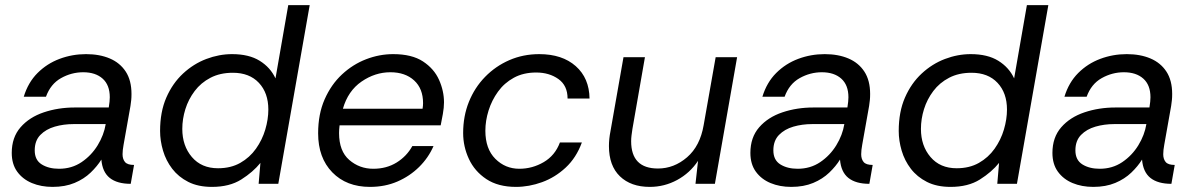

<svg xmlns="http://www.w3.org/2000/svg" viewBox="-20 -720 4679 752"><path d="M186 12Q141 12 105 -3Q69 -18 47.5 -47.5Q26 -77 26 -121Q26 -182 60.5 -221.5Q95 -261 151.5 -280Q208 -299 273 -299H406Q408 -312 409 -321.5Q410 -331 410 -339Q410 -387 382 -412Q354 -437 306 -437Q260 -437 219 -414Q178 -391 160 -341H73Q90 -397 127 -434Q164 -471 213.5 -489.5Q263 -508 317 -508Q370 -508 410 -491Q450 -474 472.5 -439.5Q495 -405 495 -352Q495 -338 494 -328.5Q493 -319 491 -305L464 -153Q462 -142 461 -133Q460 -124 460 -116Q460 -97 469.5 -85.5Q479 -74 505 -74L492 0Q439 0 410 -23Q381 -46 377 -95Q361 -69 335 -44Q309 -19 272 -3.5Q235 12 186 12ZM211 -59Q261 -59 299.5 -85Q338 -111 362.5 -151Q387 -191 394 -234H268Q229 -234 194.5 -224Q160 -214 138 -191.5Q116 -169 116 -131Q116 -93 143.5 -76Q171 -59 211 -59Z M810 12Q756 12 717.5 -7.5Q679 -27 654.5 -59Q630 -91 618.5 -130Q607 -169 607 -207Q607 -282 631.5 -338Q656 -394 697 -432Q738 -470 788 -489Q838 -508 889 -508Q955 -508 997 -482Q1039 -456 1059 -413L1109 -700H1193L1070 0H993L1000 -82Q971 -46 925 -17Q879 12 810 12ZM834 -61Q884 -61 921 -82Q958 -103 982.5 -137.5Q1007 -172 1019 -212.5Q1031 -253 1031 -291Q1031 -356 994 -395.5Q957 -435 892 -435Q842 -435 804.5 -415.5Q767 -396 742.5 -363.5Q718 -331 706 -292.5Q694 -254 694 -215Q694 -149 731.5 -105Q769 -61 834 -61Z M1429 12Q1337 12 1281.5 -45Q1226 -102 1226 -198Q1226 -273 1251.5 -331Q1277 -389 1319.5 -428.5Q1362 -468 1414 -488Q1466 -508 1520 -508Q1593 -508 1636.5 -479.5Q1680 -451 1699.5 -407.5Q1719 -364 1719 -319Q1719 -299 1714.5 -273.5Q1710 -248 1706 -229H1310Q1309 -221 1308.5 -213.5Q1308 -206 1308 -199Q1308 -128 1348 -93.5Q1388 -59 1442 -59Q1494 -59 1533.5 -83.5Q1573 -108 1595 -148H1678Q1658 -102 1621.5 -66Q1585 -30 1536.5 -9Q1488 12 1429 12ZM1323 -294H1635Q1636 -300 1636.5 -305.5Q1637 -311 1637 -316Q1637 -373 1602 -405Q1567 -437 1509 -437Q1449 -437 1396 -400.5Q1343 -364 1323 -294Z M2001 12Q1931 12 1885 -18.5Q1839 -49 1816.5 -97.5Q1794 -146 1794 -199Q1794 -265 1816.5 -321Q1839 -377 1880 -419Q1921 -461 1975 -484.5Q2029 -508 2092 -508Q2182 -508 2235 -461Q2288 -414 2289 -334H2203Q2203 -385 2167 -410.5Q2131 -436 2080 -436Q2030 -436 1992.5 -415.5Q1955 -395 1930.5 -361Q1906 -327 1893.5 -287Q1881 -247 1881 -208Q1881 -137 1920 -98Q1959 -59 2014 -59Q2065 -59 2109.5 -85Q2154 -111 2173 -162H2259Q2237 -102 2195.5 -63.5Q2154 -25 2103 -6.5Q2052 12 2001 12Z M2525 12Q2451 12 2408 -29.5Q2365 -71 2365 -148Q2365 -176 2371 -206L2422 -496H2506L2457 -215Q2455 -202 2453.5 -190Q2452 -178 2452 -167Q2452 -60 2557 -60Q2620 -60 2671 -104Q2722 -148 2736 -230L2783 -496H2867L2780 0H2704L2714 -90Q2682 -42 2632 -15Q2582 12 2525 12Z M3079 12Q3034 12 2998 -3Q2962 -18 2940.5 -47.5Q2919 -77 2919 -121Q2919 -182 2953.5 -221.5Q2988 -261 3044.5 -280Q3101 -299 3166 -299H3299Q3301 -312 3302 -321.5Q3303 -331 3303 -339Q3303 -387 3275 -412Q3247 -437 3199 -437Q3153 -437 3112 -414Q3071 -391 3053 -341H2966Q2983 -397 3020 -434Q3057 -471 3106.5 -489.5Q3156 -508 3210 -508Q3263 -508 3303 -491Q3343 -474 3365.5 -439.5Q3388 -405 3388 -352Q3388 -338 3387 -328.5Q3386 -319 3384 -305L3357 -153Q3355 -142 3354 -133Q3353 -124 3353 -116Q3353 -97 3362.5 -85.5Q3372 -74 3398 -74L3385 0Q3332 0 3303 -23Q3274 -46 3270 -95Q3254 -69 3228 -44Q3202 -19 3165 -3.5Q3128 12 3079 12ZM3104 -59Q3154 -59 3192.5 -85Q3231 -111 3255.5 -151Q3280 -191 3287 -234H3161Q3122 -234 3087.5 -224Q3053 -214 3031 -191.5Q3009 -169 3009 -131Q3009 -93 3036.5 -76Q3064 -59 3104 -59Z M3703 12Q3649 12 3610.5 -7.5Q3572 -27 3547.5 -59Q3523 -91 3511.5 -130Q3500 -169 3500 -207Q3500 -282 3524.5 -338Q3549 -394 3590 -432Q3631 -470 3681 -489Q3731 -508 3782 -508Q3848 -508 3890 -482Q3932 -456 3952 -413L4002 -700H4086L3963 0H3886L3893 -82Q3864 -46 3818 -17Q3772 12 3703 12ZM3727 -61Q3777 -61 3814 -82Q3851 -103 3875.5 -137.5Q3900 -172 3912 -212.5Q3924 -253 3924 -291Q3924 -356 3887 -395.5Q3850 -435 3785 -435Q3735 -435 3697.5 -415.5Q3660 -396 3635.5 -363.5Q3611 -331 3599 -292.5Q3587 -254 3587 -215Q3587 -149 3624.5 -105Q3662 -61 3727 -61Z M4262 12Q4217 12 4181 -3Q4145 -18 4123.5 -47.5Q4102 -77 4102 -121Q4102 -182 4136.5 -221.5Q4171 -261 4227.5 -280Q4284 -299 4349 -299H4482Q4484 -312 4485 -321.5Q4486 -331 4486 -339Q4486 -387 4458 -412Q4430 -437 4382 -437Q4336 -437 4295 -414Q4254 -391 4236 -341H4149Q4166 -397 4203 -434Q4240 -471 4289.5 -489.5Q4339 -508 4393 -508Q4446 -508 4486 -491Q4526 -474 4548.5 -439.5Q4571 -405 4571 -352Q4571 -338 4570 -328.5Q4569 -319 4567 -305L4540 -153Q4538 -142 4537 -133Q4536 -124 4536 -116Q4536 -97 4545.5 -85.5Q4555 -74 4581 -74L4568 0Q4515 0 4486 -23Q4457 -46 4453 -95Q4437 -69 4411 -44Q4385 -19 4348 -3.5Q4311 12 4262 12ZM4287 -59Q4337 -59 4375.5 -85Q4414 -111 4438.5 -151Q4463 -191 4470 -234H4344Q4305 -234 4270.5 -224Q4236 -214 4214 -191.5Q4192 -169 4192 -131Q4192 -93 4219.5 -76Q4247 -59 4287 -59Z"/></svg>

Font: Rethink Sans
Style: Italic
Weight: 400
Italic angle: -10°
Designer: The Rethink Sans project authors (Hans Thiessen). DM Sans designed by Colophon Foundry.
Foundry: Rethink Communications LLC
Version: Version 1.001